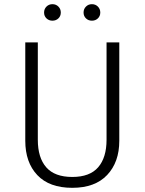

<svg xmlns="http://www.w3.org/2000/svg" viewBox="-20 -888 692 919"><path d="M551 -214Q551 -112 493 -50.5Q435 11 326 11Q216 11 158.5 -50Q101 -111 101 -214V-685H161V-219Q161 -133 201.5 -87Q242 -41 326 -41Q410 -41 450 -87.5Q490 -134 490 -219V-685H551ZM271 -828Q271 -811 259.5 -800Q248 -789 231 -789Q214 -789 202.5 -800Q191 -811 191 -828Q191 -845 202.5 -856.5Q214 -868 231 -868Q248 -868 259.5 -856.5Q271 -845 271 -828ZM460 -828Q460 -811 448.5 -800Q437 -789 420 -789Q403 -789 391.5 -800Q380 -811 380 -828Q380 -845 391.5 -856.5Q403 -868 420 -868Q437 -868 448.5 -856.5Q460 -845 460 -828Z"/></svg>

Font: Statis Sans Light
Style: Regular
Weight: 300
Designer: bBox Type GmbH
Foundry: bBox Type GmbH
Version: Version 1.000